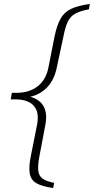

<svg xmlns="http://www.w3.org/2000/svg" viewBox="-20 -752 473 968"><path d="M35 -256 40 -284H62Q128 -284 170 -317Q212 -350 224 -411L255 -568Q267 -625 285.5 -658Q304 -691 339 -707.5Q374 -724 433 -732L428 -705Q385 -697 360 -683.5Q335 -670 322 -643Q309 -616 300 -569L266 -410Q252 -341 207 -301.5Q162 -262 93 -259ZM248 196Q192 188 164 172Q136 156 130 123Q124 90 136 32L167 -124Q179 -186 150.5 -218.5Q122 -251 56 -251H34L39 -279L95 -272Q165 -263 193 -226.5Q221 -190 209 -124L179 34Q170 81 173 108Q176 135 194.5 148.5Q213 162 253 170Z"/></svg>

Font: Piazzolla Thin Thin
Style: Italic
Weight: 250
Italic angle: -11.3°
Version: Version 2.005